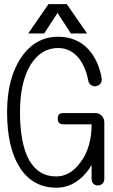

<svg xmlns="http://www.w3.org/2000/svg" viewBox="-20 -877 540 914"><path d="M256.8 -702.1Q147.5 -702.1 80.1 -602.5Q13.7 -502.9 13.7 -343.8Q13.7 -175.8 73.2 -81.1Q134.8 16.6 249 16.6Q309.6 16.6 358.4 -23.4Q392.6 -50.8 416 -91.8V-25.4Q416 -10.7 424.8 -2Q433.6 5.9 446.3 5.9Q458 5.9 466.8 -2Q476.6 -10.7 476.6 -25.4V-293.9Q476.6 -312.5 464.8 -325.2Q453.1 -338.9 432.6 -338.9H281.2Q253.9 -338.9 254.9 -312.5Q254.9 -285.2 281.2 -285.2H416Q416 -174.8 363.3 -104.5Q314.5 -37.1 247.1 -37.1Q163.1 -37.1 119.1 -114.3Q75.2 -192.4 75.2 -343.8Q75.2 -486.3 126 -569.3Q175.8 -648.4 256.8 -648.4Q309.6 -648.4 347.7 -608.4Q385.7 -567.4 400.4 -493.2Q402.3 -479.5 414.1 -471.7Q423.8 -464.8 437.5 -466.8Q450.2 -469.7 458 -478.5Q465.8 -489.3 463.9 -504.9Q449.2 -587.9 402.3 -640.6Q345.7 -702.1 256.8 -702.1ZM190.4 -717.8 253.9 -815.4 317.4 -717.8H394.5L297.9 -857.4H210.9L114.3 -717.8Z"/></svg>

Font: GulimChe
Style: Regular
Weight: 400
Monospace: yes
Version: Version 2.21